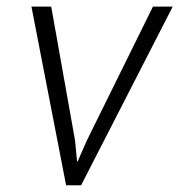

<svg xmlns="http://www.w3.org/2000/svg" viewBox="-20 -548 531 568"><path d="M220 0H175.5L73 -528.5H131.5L202 -132.5L208 -70.5L209.5 -70L237 -132.5L432.5 -528.5H491Z"/></svg>

Font: Roberto Sans Light
Style: Italic
Weight: 300
Italic angle: -11°
Designer: Google
Version: Version 1.00;June 11, 2020;FontCreator 12.0.0.2522 64-bit; t